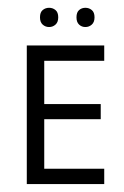

<svg xmlns="http://www.w3.org/2000/svg" viewBox="-20 -463 311 483"><path d="M242.2 0H47.4V-348.6H242.2V-310.1H91.3V-201.2H233.4V-163.1H91.3V-38.6H242.2ZM80.6 -419.4Q80.6 -432.1 87.4 -437.7Q94.2 -443.4 103.5 -443.4Q112.8 -443.4 119.6 -437.7Q126.5 -432.1 126.5 -419.4Q126.5 -407.2 119.6 -401.1Q112.8 -395 103.5 -395Q94.2 -395 87.4 -401.1Q80.6 -407.2 80.6 -419.4ZM172.4 -419.4Q172.4 -432.1 179 -437.7Q185.5 -443.4 194.8 -443.4Q204.1 -443.4 210.9 -437.7Q217.8 -432.1 217.8 -419.4Q217.8 -407.2 210.9 -401.1Q204.1 -395 194.8 -395Q185.5 -395 179 -401.1Q172.4 -407.2 172.4 -419.4Z"/></svg>

Font: NotoSansOldHungarianUI
Style: Regular
Weight: 400
Designer: Monotype Design Team
Foundry: Monotype Imaging Inc.
Version: Version 1001.000; ttfautohint (v1.8.4.7-5d5b)